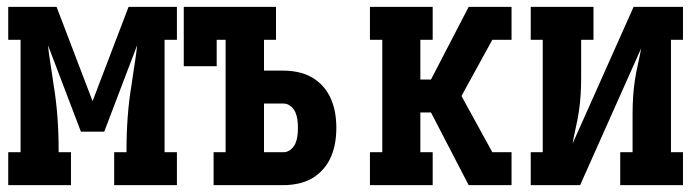

<svg xmlns="http://www.w3.org/2000/svg" viewBox="-20 -540 2040 560"><path d="M4 0V-96H40V-424H4V-520H145L250 -245L355 -520H496V-424H460V-96H496V0H313V-96H349V-104Q349 -152 352.5 -199.5Q356 -247 364 -295L369 -329Q372 -349 375 -368.5Q378 -388 380 -408L284 -156H216L120 -408Q122 -388 125 -368.5Q128 -349 131 -329L136 -295Q144 -247 147.5 -199.5Q151 -152 151 -104V-96H187V0Z M603 0V-96H638V-424H612V-347H516V-520H785V-424H750V-334H807Q828 -334 849.5 -329.5Q871 -325 889.5 -314.5Q908 -304 922.5 -287.5Q937 -271 945.5 -251Q954 -231 957.5 -210Q961 -189 961 -167Q961 -145 957.5 -124Q954 -103 945.5 -83Q937 -63 922.5 -46.5Q908 -30 889.5 -19.5Q871 -9 849.5 -4.5Q828 0 807 0ZM807 -96Q818 -96 827.5 -103.5Q837 -111 841.5 -121.5Q846 -132 847.5 -143.5Q849 -155 849 -167Q849 -179 847.5 -190.5Q846 -202 841.5 -212.5Q837 -223 827.5 -230.5Q818 -238 807 -238H750V-96Z M1059 0V-96H1095V-424H1059V-520H1242V-424H1206V-308H1237L1347 -520H1472V-424H1416L1326 -260L1416 -96H1472V0H1347L1237 -212H1206V-96H1242V0Z M1528 0V-96H1563V-424H1528V-520H1711V-424H1675V-312Q1675 -288 1673.5 -263.5Q1672 -239 1668.5 -215.5Q1665 -192 1659.5 -168Q1654 -144 1650 -121L1828 -520H1972V-424H1937V-96H1972V0H1789V-96H1825V-208Q1825 -232 1826.5 -256.5Q1828 -281 1831.5 -304.5Q1835 -328 1840.5 -352Q1846 -376 1850 -399L1672 0Z"/></svg>

Font: Iosevka Gothic
Style: Bold
Weight: 700
Monospace: yes
Designer: Belleve Invis
Foundry: Belleve Invis
Version: Version 15.5.1; ttfautohint (v1.8.4)